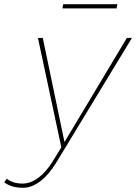

<svg xmlns="http://www.w3.org/2000/svg" viewBox="-118 -697 646 911"><path d="M508 -517 148 76Q113 133 72.5 163.5Q32 194 -9 194Q-64 194 -98 168L-86 151Q-57 174 -11 174Q27 174 64.5 146Q102 118 133 67L173 2L62 -517H85L188 -23L484 -517ZM182 -677H439L435 -657H178Z"/></svg>

Font: Gontserrat Thin
Style: Italic
Weight: 250
Italic angle: -11.3°
Designer: Julieta Ulanovsky
Foundry: Julieta Ulanovsky
Version: Version 6.001